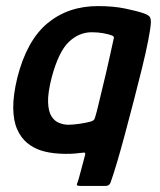

<svg xmlns="http://www.w3.org/2000/svg" viewBox="-20 -501 526 631"><path d="M113 -7Q89 -15 69 -31.5Q49 -48 36.5 -76Q24 -104 23.5 -146Q23 -188 37 -246Q68 -368 136 -424.5Q204 -481 302 -481Q352 -481 391 -473Q430 -465 453 -457Q469 -451 472.5 -445Q476 -439 476 -429Q475 -408 467 -367.5Q459 -327 446.5 -276Q434 -225 419.5 -169.5Q405 -114 391 -61.5Q377 -9 364.5 33Q352 75 343 100Q340 106 336 108Q332 110 326 110H244Q231 110 232.5 105Q234 100 238 89Q241 78 245.5 61.5Q250 45 254 29.5Q258 14 260 7Q261 0 256 0.5Q251 1 241 2Q212 6 176 4Q140 2 113 -7ZM150 -247Q137 -196 138 -165.5Q139 -135 149 -119Q159 -103 174.5 -97Q190 -91 204 -91Q219 -91 240.5 -94Q262 -97 280 -102Q285 -104 288 -106.5Q291 -109 293 -117Q298 -133 303.5 -157Q309 -181 316 -209Q323 -237 329.5 -265.5Q336 -294 342 -321Q348 -348 353 -371Q355 -376 354 -379Q353 -382 349 -384Q336 -389 318.5 -392Q301 -395 281 -395Q240 -395 206.5 -363.5Q173 -332 150 -247Z"/></svg>

Font: Glory Thin SemiBold
Style: Italic
Weight: 600
Italic angle: -12°
Version: Version 1.011